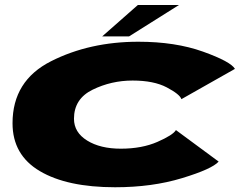

<svg xmlns="http://www.w3.org/2000/svg" viewBox="-20 -762 1017 789"><path d="M453 7.5Q256 7.5 143.8 -58.8Q31.5 -125 31.5 -255.5Q31.5 -430.5 190 -510.5Q348.5 -590.5 548.5 -590.5Q700.5 -590.5 814.2 -549.8Q928 -509 945.5 -479L725.5 -354.5Q719 -374.5 665.5 -402.8Q612 -431 525 -431Q437.5 -431 360.8 -393.5Q284 -356 284 -274Q284 -218 338 -184.5Q392 -151 476.5 -151Q563 -151 627 -179Q691 -207 703 -227.5L878.5 -98Q851.5 -67.5 728.2 -30Q605 7.5 453 7.5ZM400 -612.5 546.5 -741.5H715.5L510.5 -612.5Z"/></svg>

Font: Anybody UltraExpanded ExtraBold
Style: Italic
Weight: 800
Width: 9
Italic angle: -10°
Designer: Tyler Finck
Foundry: Etcetera Type Company
Version: Version 1.010; ttfautohint (v1.8.3) -l 8 -r 50 -G 200 -x 14 